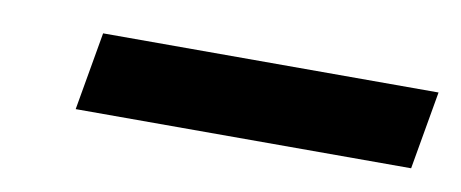

<svg xmlns="http://www.w3.org/2000/svg" viewBox="-27 -734 499 208"><g transform="rotate(10 222.0 -630.0)"><path d="M60 -587 75 -673H444L429 -587Z"/></g></svg>

Font: DM Sans 17pt SemiBold
Style: Italic
Weight: 600
Italic angle: -10°
Version: Version 4.004;gftools[0.9.30]